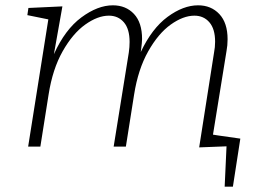

<svg xmlns="http://www.w3.org/2000/svg" viewBox="-20 -552 984 723"><path d="M801 -42 885 -30 857 151H826L833 -1L730 3L786 -354Q790 -374 790 -395Q790 -443 768.5 -468Q747 -493 712 -493Q670 -493 623 -459.5Q576 -426 538 -358.5Q500 -291 485 -196L454 0H408L465 -354Q468 -375 468 -394Q468 -443 446.5 -468Q425 -493 390 -493Q348 -493 301 -459.5Q254 -426 216 -359Q178 -292 163 -196L132 0H86L162 -479L83 -495L87 -522L215 -528L183 -348Q225 -441 286.5 -486.5Q348 -532 405 -532Q454 -532 484.5 -499.5Q515 -467 515 -405Q515 -393 511 -363L510 -356Q552 -445 611 -488.5Q670 -532 726 -532Q775 -532 806 -499Q837 -466 837 -404Q837 -381 833 -360L782 -45Z"/></svg>

Font: Bitter Pro Light
Style: Italic
Weight: 300
Italic angle: -9°
Designer: Sol Matas, and Bitter project Authors
Foundry: Sol Matas
Version: Version 1.010